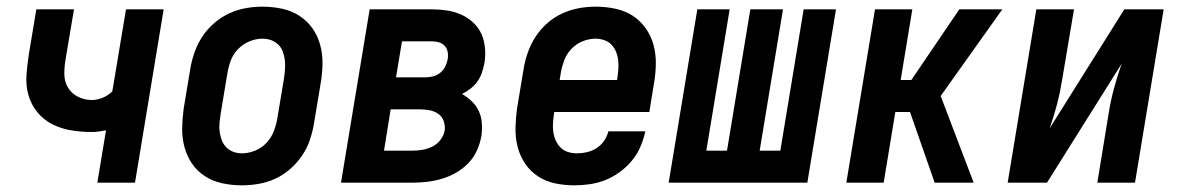

<svg xmlns="http://www.w3.org/2000/svg" viewBox="-20 -548 3540 576"><path d="M272 0 298 -157Q287 -155 276.5 -153.5Q266 -152 255 -152Q224 -152 193.5 -157Q163 -162 136.5 -175.5Q110 -189 91.5 -212Q73 -235 65 -264Q57 -293 59.5 -324.5Q62 -356 67 -388L89 -520H202L177 -372Q173 -349 173 -326.5Q173 -304 183.5 -286Q194 -268 213.5 -258Q233 -248 255 -248Q272 -248 288.5 -255Q305 -262 317 -274L358 -520H471L385 0Z M706 8Q676 8 647.5 2Q619 -4 595.5 -19Q572 -34 556.5 -56.5Q541 -79 533.5 -106.5Q526 -134 526.5 -163.5Q527 -193 531 -222L551 -342Q555 -367 564 -392Q573 -417 587.5 -439Q602 -461 623 -479Q644 -497 668 -508Q692 -519 717 -523.5Q742 -528 767 -528Q797 -528 825.5 -522Q854 -516 877.5 -501Q901 -486 917 -463.5Q933 -441 940.5 -413.5Q948 -386 947.5 -356.5Q947 -327 942 -298L922 -178Q918 -153 909.5 -128Q901 -103 886 -81Q871 -59 850.5 -41Q830 -23 806 -12Q782 -1 756.5 3.5Q731 8 706 8ZM706 -88Q725 -88 745 -96Q765 -104 779.5 -119.5Q794 -135 801.5 -154.5Q809 -174 812 -193L832 -313Q834 -327 835 -340.5Q836 -354 834.5 -367.5Q833 -381 828.5 -393Q824 -405 815 -414Q806 -423 793.5 -427.5Q781 -432 767 -432Q748 -432 728.5 -424Q709 -416 694 -400.5Q679 -385 672 -365.5Q665 -346 662 -327L642 -207Q640 -193 638.5 -179.5Q637 -166 639 -152.5Q641 -139 645.5 -127Q650 -115 659 -106Q668 -97 680 -92.5Q692 -88 706 -88Z M1217 0H1003L1089 -520H1276Q1299 -520 1321.5 -516.5Q1344 -513 1364 -504Q1384 -495 1400 -480Q1416 -465 1424.5 -445.5Q1433 -426 1435 -403Q1437 -380 1433 -357Q1430 -343 1425.5 -329.5Q1421 -316 1412.5 -304Q1404 -292 1392 -282.5Q1380 -273 1366 -266Q1382 -257 1395.5 -244Q1409 -231 1416.5 -214.5Q1424 -198 1425.5 -178.5Q1427 -159 1424 -139Q1420 -117 1410.5 -96Q1401 -75 1384.5 -58Q1368 -41 1347.5 -29.5Q1327 -18 1305 -11.5Q1283 -5 1261 -2.5Q1239 0 1217 0ZM1168 -316H1257Q1268 -316 1279.5 -319Q1291 -322 1300.5 -329.5Q1310 -337 1315.5 -348Q1321 -359 1323 -370Q1325 -381 1323 -392Q1321 -403 1314 -410.5Q1307 -418 1297 -421Q1287 -424 1276 -424H1186ZM1132 -96H1217Q1232 -96 1247 -98.5Q1262 -101 1276.5 -108Q1291 -115 1301 -128Q1311 -141 1314 -156Q1316 -171 1311 -185Q1306 -199 1294 -207Q1282 -215 1267.5 -217.5Q1253 -220 1238 -220H1152Z M1703 8Q1673 8 1645 2Q1617 -4 1594 -19Q1571 -34 1555.5 -57Q1540 -80 1533 -107Q1526 -134 1526.5 -163.5Q1527 -193 1531 -222L1551 -342Q1555 -367 1564 -392Q1573 -417 1587.5 -439Q1602 -461 1622.5 -479Q1643 -497 1667.5 -508Q1692 -519 1717 -523.5Q1742 -528 1767 -528Q1797 -528 1825.5 -522Q1854 -516 1877 -501.5Q1900 -487 1916.5 -464Q1933 -441 1940.5 -413.5Q1948 -386 1947.5 -356.5Q1947 -327 1942 -298L1928 -212H1643L1642 -207Q1640 -193 1639 -179Q1638 -165 1640 -151.5Q1642 -138 1647.5 -126Q1653 -114 1662 -105Q1671 -96 1684 -92Q1697 -88 1711 -88Q1726 -88 1741 -91.5Q1756 -95 1769.5 -103.5Q1783 -112 1792.5 -126Q1802 -140 1805 -154H1916Q1911 -131 1901.5 -108.5Q1892 -86 1876 -66.5Q1860 -47 1839.5 -32Q1819 -17 1796.5 -8Q1774 1 1750 4.5Q1726 8 1703 8ZM1659 -308H1831L1832 -313Q1834 -327 1835 -340.5Q1836 -354 1834.5 -367.5Q1833 -381 1828 -393Q1823 -405 1814.5 -414Q1806 -423 1793 -427.5Q1780 -432 1767 -432Q1747 -432 1727.5 -424Q1708 -416 1693.5 -400.5Q1679 -385 1672 -365.5Q1665 -346 1662 -327Z M1986 0 2072 -520H2169L2099 -96H2161L2231 -520H2329L2259 -96H2321L2391 -520H2488L2402 0Z M2519 0 2605 -520H2717L2682 -308H2714L2858 -520H2987L2802 -260L2901 0H2784L2710 -212H2666L2631 0Z M3003 0 3089 -520H3202L3167 -312Q3161 -274 3151.5 -237Q3142 -200 3129 -163L3353 -520H3471L3385 0H3272L3306 -208Q3312 -246 3322 -283Q3332 -320 3345 -357L3121 0Z"/></svg>

Font: Iosevka Term Curly Oblique
Style: Bold
Weight: 700
Italic angle: -9°
Designer: Belleve Invis
Foundry: Belleve Invis
Version: Version 32.3.0